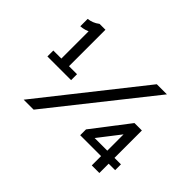

<svg xmlns="http://www.w3.org/2000/svg" viewBox="-131 -973 1261 1261"><g transform="rotate(45 500.0 -342.0)"><path d="M802 0V-105.5L825.5 -86.5H608V-140.5L803.5 -395H872.5V-129L857.5 -140.5H932.5V-86.5H858L872.5 -105.5V0ZM90 -300V-355H183L164.5 -336.5V-630.5L183 -617.5Q161.5 -605.5 141.8 -599.8Q122 -594 102.5 -593V-661.5Q122 -663.5 141.8 -671Q161.5 -678.5 181 -693.5H235.5V-336.5L216.5 -355H310V-300ZM805.5 -118V-321L826.5 -319L675 -123.5L672.5 -140.5H828.5ZM180.5 11 727 -679H821L273 11Z"/></g></svg>

Font: Karla ExtraLight
Style: Bold
Weight: 700
Version: Version 2.001